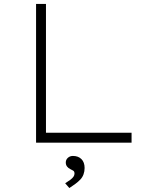

<svg xmlns="http://www.w3.org/2000/svg" viewBox="-20 -720 749 969"><path d="M162 0V-700H212V-50H644V0ZM330 229 309 205Q325 195 335.5 187Q346 179 351 171.5Q356 164 356 156Q356 145 349 141Q342 137 334 133Q325 129 318.5 120.5Q312 112 312 100Q312 86 322.5 76.5Q333 67 348 67Q375 67 391 83Q407 99 407 128Q407 145 401.5 160Q396 175 385.5 186Q375 197 361 207.5Q347 218 330 229Z"/></svg>

Font: Lexend Mega ExtraLight
Style: Regular
Weight: 250
Version: Version 1.007